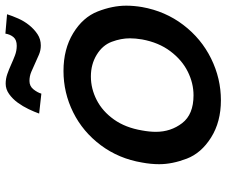

<svg xmlns="http://www.w3.org/2000/svg" viewBox="-82 -728 819 694"><g transform="rotate(-90 327.0 -380.5)"><path d="M264 -648Q270 -665 280 -686Q290 -707 303.5 -725.5Q317 -744 334.5 -756.5Q352 -769 372 -769Q390 -769 407 -763Q424 -757 440.5 -749.5Q457 -742 474 -735.5Q491 -729 509 -729Q530 -729 540 -740.5Q550 -752 553 -770L623 -764Q617 -745 607.5 -723.5Q598 -702 583.5 -684Q569 -666 551 -654Q533 -642 510 -642Q493 -642 477.5 -648.5Q462 -655 446 -662.5Q430 -670 414.5 -676.5Q399 -683 382 -683Q363 -683 351.5 -668.5Q340 -654 336 -640ZM312 9Q234 9 177.5 -26.5Q121 -62 101 -114.5Q81 -167 81 -214Q81 -244 87 -276Q101 -360 149.5 -425Q198 -490 268.5 -525Q339 -560 418 -560Q497 -560 554.5 -525Q612 -490 633 -436.5Q654 -383 654 -333Q654 -306 649 -276Q634 -192 584.5 -127Q535 -62 463 -26.5Q391 9 312 9ZM330 -90Q374 -90 416 -111Q458 -132 489.5 -174Q521 -216 532 -276Q536 -300 536 -320Q536 -352 523.5 -385.5Q511 -419 476.5 -440Q442 -461 398 -461Q354 -461 313 -440Q272 -419 242.5 -377.5Q213 -336 203 -276Q198 -249 198 -226Q198 -172 229.5 -131Q261 -90 330 -90Z"/></g></svg>

Font: Fz Poppins Med
Style: Italic
Weight: 500
Italic angle: -10°
Designer: Ninad Kale (Devanagari), Jonny Pinhorn (Latin)
Foundry: Indian Type Foundry
Version: Vit hóa bi Vntype.Com & FontZin.Com